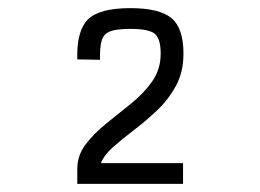

<svg xmlns="http://www.w3.org/2000/svg" viewBox="-20 -877 640 472"><path d="M170 -425V-462Q170 -495 190.5 -522Q211 -549 241.5 -573.5Q272 -598 303 -623Q334 -648 354.5 -677.5Q375 -707 375 -745Q375 -782 360.5 -794Q346 -806 300 -806Q267 -806 251 -800Q235 -794 230 -777.5Q225 -761 226 -730L170 -731Q168 -801 196 -829Q224 -857 300 -857Q372 -857 401.5 -832.5Q431 -808 431 -745Q431 -700 412.5 -666Q394 -632 366 -605.5Q338 -579 309 -557Q280 -535 258 -515.5Q236 -496 228 -476H430V-425Z"/></svg>

Font: Victor Mono Thin ExtraLight
Style: Regular
Weight: 250
Monospace: yes
Version: Version 1.561;gftools[0.9.30]